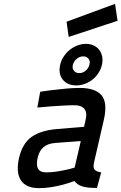

<svg xmlns="http://www.w3.org/2000/svg" viewBox="-20 -967 631 998"><path d="M468 -119Q463 -93 473.5 -83.5Q484 -74 506 -71L484 10Q458 10 439 8Q420 6 406.5 1.5Q393 -3 383.5 -10Q374 -17 366 -26Q338 -15 307 -7Q281 0 248 5.5Q215 11 183 11Q115 11 88.5 -30Q62 -71 79 -146Q97 -223 145 -256Q193 -289 274 -296L417 -308L425 -344Q434 -382 418.5 -401Q403 -420 368 -420Q340 -420 306 -418Q272 -416 243 -414Q209 -411 174 -408L189 -490Q226 -496 263 -500Q295 -504 330 -507Q365 -510 394 -510Q475 -510 507.5 -472Q540 -434 520 -345ZM268 -224Q228 -221 206 -202Q184 -183 176 -148Q158 -71 219 -71Q243 -71 269 -74.5Q295 -78 317 -83Q343 -88 368 -96L400 -234ZM293 -631Q298 -653 311 -673Q324 -693 342 -707.5Q360 -722 382 -730.5Q404 -739 427 -739Q449 -739 467 -730.5Q485 -722 496 -707.5Q507 -693 511 -673Q515 -653 510 -631Q505 -608 492 -588Q479 -568 461 -553.5Q443 -539 421 -531Q399 -523 377 -523Q330 -523 306 -553.5Q282 -584 293 -631ZM359 -631Q354 -612 364 -599.5Q374 -587 393 -587Q410 -587 425 -599.5Q440 -612 445 -631Q450 -649 440 -661.5Q430 -674 413 -674Q394 -674 379 -661.5Q364 -649 359 -631ZM578 -947 591 -859 337 -775 326 -854Z"/></svg>

Font: Panefresco 600wt
Style: Italic
Weight: 600
Foundry: Campivisivi & Chank Co
Version: Version 1.000